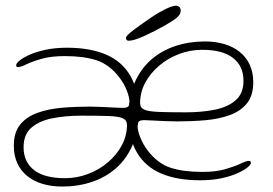

<svg xmlns="http://www.w3.org/2000/svg" viewBox="-20 -672 978 688"><path d="M220.5 -501Q302 -501 359.2 -476.8Q416.5 -452.5 446.5 -401.5Q476.5 -350.5 476.5 -269Q476.5 -202 455 -152.2Q433.5 -102.5 396 -69.5Q358.5 -36.5 309 -20Q259.5 -3.5 203 -3.5Q164.5 -3.5 132.8 -13Q101 -22.5 77.8 -41.2Q54.5 -60 42 -87.2Q29.5 -114.5 29.5 -150Q29.5 -197.5 52.2 -225.5Q75 -253.5 113.8 -267.5Q152.5 -281.5 201 -285.8Q249.5 -290 301 -290Q320 -290 344.8 -288.8Q369.5 -287.5 390.5 -286.5Q411.5 -285.5 419.5 -285.5Q434 -285.5 439 -290Q444 -294.5 444 -306.5Q444 -323 434.2 -348Q424.5 -373 406.5 -396Q371.5 -441 326 -456Q280.5 -471 212 -471Q163 -471 129 -461.2Q95 -451.5 74.5 -441.5Q54 -431.5 45 -431.5Q41 -431.5 39.5 -433.2Q38 -435 38 -439Q38 -445 50.5 -455.2Q63 -465.5 86.5 -476Q110 -486.5 144 -493.8Q178 -501 220.5 -501ZM271.5 -257.5Q214 -257.5 167 -248Q120 -238.5 92.2 -214.2Q64.5 -190 64.5 -144.5Q64.5 -92 101.8 -62.8Q139 -33.5 213 -33.5Q256 -33.5 296 -48.8Q336 -64 367.2 -90.8Q398.5 -117.5 416.8 -152Q435 -186.5 435 -224.5Q435 -241 420 -248Q405 -255 369.5 -256.2Q334 -257.5 271.5 -257.5ZM696.5 -26Q615 -26 557.8 -50.2Q500.5 -74.5 470.5 -125.8Q440.5 -177 440.5 -258Q440.5 -325 462 -374.8Q483.5 -424.5 521 -457.5Q558.5 -490.5 608.2 -507Q658 -523.5 714 -523.5Q752.5 -523.5 784.2 -514Q816 -504.5 839.2 -485.8Q862.5 -467 875 -439.8Q887.5 -412.5 887.5 -377Q887.5 -329.5 864.8 -301.5Q842 -273.5 803.2 -259.5Q764.5 -245.5 716 -241.2Q667.5 -237 616 -237Q597 -237 572.2 -238Q547.5 -239 526.5 -240.2Q505.5 -241.5 497.5 -241.5Q483 -241.5 478 -237Q473 -232.5 473 -220.5Q473 -204 482.8 -179.2Q492.5 -154.5 510.5 -131Q545.5 -86 591 -71Q636.5 -56 705 -56Q754 -56 788 -66Q822 -76 842.5 -85.8Q863 -95.5 872 -95.5Q876 -95.5 877.5 -93.8Q879 -92 879 -88Q879 -82 866.5 -71.8Q854 -61.5 830.5 -51Q807 -40.5 773.2 -33.2Q739.5 -26 696.5 -26ZM645.5 -269.5Q703.5 -269.5 750.2 -279Q797 -288.5 824.8 -313Q852.5 -337.5 852.5 -382.5Q852.5 -435 815.2 -464.2Q778 -493.5 704 -493.5Q661 -493.5 621 -478.2Q581 -463 549.8 -436.2Q518.5 -409.5 500.2 -375.2Q482 -341 482 -302.5Q482 -286 497 -279.2Q512 -272.5 547.8 -271Q583.5 -269.5 645.5 -269.5ZM441.5 -526Q436.5 -526 434 -528.5Q431.5 -531 431.5 -536.5Q431.5 -544 457.2 -563.5Q483 -583 524 -611Q548.5 -627.5 573.2 -639.5Q598 -651.5 610.5 -651.5Q618 -651.5 622.8 -646.8Q627.5 -642 627.5 -633.5Q627.5 -620.5 614 -609Q600.5 -597.5 570.5 -580.5Q534 -560 496.8 -543Q459.5 -526 441.5 -526Z"/></svg>

Font: Gluten Thin
Style: Regular
Weight: 100
Designer: Tyler Finck
Foundry: Etcetera Type Company
Version: Version 1.300